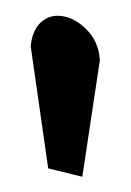

<svg xmlns="http://www.w3.org/2000/svg" viewBox="-20 -742 168 247"><path d="M85.9 -514.6 42 -525.4 19.5 -682.6Q21.5 -702.1 31.2 -711.9Q41 -721.7 53.7 -721.7Q73.2 -721.7 90.3 -705.1Q107.4 -688.5 108.4 -664.1Z"/></svg>

Font: Neucha
Style: Regular
Weight: 400
Designer: Jovanny Lemonad
Foundry: Jovanny Lemonad
Version: Version 001.001